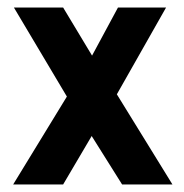

<svg xmlns="http://www.w3.org/2000/svg" viewBox="-20 -491 490 511"><path d="M15 0 158 -234 17 -471H148L225 -343L294 -471H422L291 -240L439 0H305L224 -129L148 0Z"/></svg>

Font: Inconsolata SemiCondensed Black
Style: Regular
Weight: 900
Width: 4
Monospace: yes
Designer: Raph Levien, Cyreal, Brenton Simpson
Foundry: Raph Levien, Cyreal, Google
Version: Version 3.001; ttfautohint (v1.8.2.53-6de2)